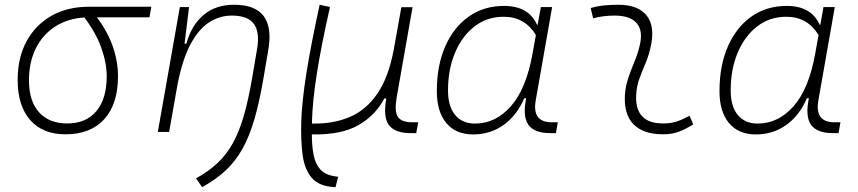

<svg xmlns="http://www.w3.org/2000/svg" viewBox="-20 -547 3556 796"><path d="M251.5 9.8Q157.2 9.8 105.2 -49.3Q53.2 -108.4 53.2 -215.8Q53.2 -307.1 89.8 -375.2Q126.5 -443.4 192.9 -481.2Q259.3 -519 348.1 -519H607.4L599.6 -475.1H381.8Q426.3 -416 447.8 -354Q469.2 -292 469.2 -230.5Q469.2 -115.7 412.4 -53Q355.5 9.8 251.5 9.8ZM329.6 -474.6Q260.3 -470.2 208.5 -436.8Q156.7 -403.3 128.4 -346.2Q100.1 -289.1 100.1 -213.9Q100.1 -128.4 141.6 -81.8Q183.1 -35.2 258.8 -35.2Q336.9 -35.2 379.6 -86.4Q422.4 -137.7 422.4 -230.5Q422.4 -285.6 399.9 -348.9Q377.4 -412.1 329.6 -474.6Z M634.3 0 725.6 -517.6H763.7L745.1 -365.7H752.4Q773.9 -442.9 824 -485.1Q874 -527.3 950.7 -527.3Q1124.5 -527.3 1092.3 -340.3L1073.2 -228Q1056.2 -127 1035.2 -54.4Q1014.2 18.1 985.1 70.1Q956.1 122.1 915.3 159.9Q874.5 197.8 817.9 229L793 192.4Q844.7 163.6 881.8 128.9Q918.9 94.2 945.3 46.6Q971.7 -1 991 -67.6Q1010.3 -134.3 1025.9 -227.1L1045.9 -344.2Q1057.6 -413.1 1032.7 -447.8Q1007.8 -482.4 940.9 -482.4Q891.6 -482.4 848.4 -455.3Q805.2 -428.2 771.2 -366.2Q737.3 -304.2 716.3 -198.7L681.2 0Z M1371.1 229 1363.3 228.5Q1301.8 224.6 1272.2 189.9Q1242.7 155.3 1234.6 95.7Q1226.6 36.1 1229 -42.5Q1231.4 -124 1250 -241.7Q1268.6 -359.4 1305.2 -527.3L1348.1 -518.1Q1311.5 -356.9 1293.5 -241.5Q1275.4 -126 1273.4 -42Q1273.4 -38.1 1273.4 -34.7H1280.8Q1361.8 -33.7 1428.5 -61.3Q1495.1 -88.9 1542.2 -155.5Q1589.4 -222.2 1611.8 -337.9L1615.2 -357.9Q1615.7 -358.9 1615.7 -359.9V-359.4L1644 -517.1H1690.4L1624.5 -143.1Q1614.7 -85.9 1629.2 -63Q1643.6 -40 1689.5 -40H1713.9L1705.6 4.9H1681.6Q1619.1 4.9 1593.3 -27.3Q1567.4 -59.6 1581.5 -138.7H1573.2Q1537.6 -69.8 1467 -28.8Q1396.5 12.2 1275.9 10.3H1272.9Q1272.9 57.6 1280 94.5Q1287.1 131.3 1306.9 154.3Q1326.7 177.2 1366.2 183.6L1381.8 186Z M2209 -444.3 2222.2 -517.6H2269L2201.2 -131.8Q2184.6 -40 2267.6 -40H2292.5L2284.7 4.9H2261.2Q2194.3 4.9 2170.2 -30.3Q2146 -65.4 2161.6 -139.6H2153.3Q2122.6 -67.9 2067.6 -28.8Q2012.7 10.3 1941.9 10.3Q1869.6 10.3 1830.3 -36.9Q1791 -84 1791 -169.4Q1791 -275.4 1825.9 -354.7Q1860.8 -434.1 1923.3 -478.3Q1985.8 -522.5 2069.8 -522.5Q2171.4 -522.5 2206.5 -444.3ZM2068.4 -477.5Q1999 -477.5 1947.3 -437.5Q1895.5 -397.5 1866.5 -328.4Q1837.4 -259.3 1837.4 -171.9Q1837.4 -106 1866.9 -70.3Q1896.5 -34.7 1949.2 -34.7Q2035.2 -34.7 2098.6 -107.2Q2162.1 -179.7 2188 -325.7L2201.7 -401.9Q2155.8 -477.5 2068.4 -477.5Z M2838.9 -66.9 2854 -31.2Q2827.1 -14.2 2797.6 -2.2Q2768.1 9.8 2729.5 9.8Q2647 9.8 2606.4 -31.7Q2565.9 -73.2 2570.8 -153.3Q2573.2 -189.9 2585 -224.4Q2596.7 -258.8 2610.4 -291.5Q2624 -324.2 2631.3 -355Q2647.5 -417.5 2620.4 -450Q2593.3 -482.4 2528.3 -482.4Q2481.9 -482.4 2439 -471.2L2428.7 -513.7Q2457.5 -522 2486.3 -524.7Q2515.1 -527.3 2543.9 -527.3Q2627 -527.3 2662.4 -480.7Q2697.8 -434.1 2675.8 -345.2Q2667.5 -310.5 2654.5 -280.5Q2641.6 -250.5 2630.9 -221.2Q2620.1 -191.9 2617.7 -157.7Q2609.4 -35.2 2729 -35.2Q2759.8 -35.2 2783.2 -42.5Q2806.6 -49.8 2838.9 -66.9Z M3380.9 -444.3 3394 -517.6H3440.9L3373 -131.8Q3356.4 -40 3439.5 -40H3464.4L3456.5 4.9H3433.1Q3366.2 4.9 3342 -30.3Q3317.9 -65.4 3333.5 -139.6H3325.2Q3294.4 -67.9 3239.5 -28.8Q3184.6 10.3 3113.8 10.3Q3041.5 10.3 3002.2 -36.9Q2962.9 -84 2962.9 -169.4Q2962.9 -275.4 2997.8 -354.7Q3032.7 -434.1 3095.2 -478.3Q3157.7 -522.5 3241.7 -522.5Q3343.3 -522.5 3378.4 -444.3ZM3240.2 -477.5Q3170.9 -477.5 3119.1 -437.5Q3067.4 -397.5 3038.3 -328.4Q3009.3 -259.3 3009.3 -171.9Q3009.3 -106 3038.8 -70.3Q3068.4 -34.7 3121.1 -34.7Q3207 -34.7 3270.5 -107.2Q3334 -179.7 3359.9 -325.7L3373.5 -401.9Q3327.6 -477.5 3240.2 -477.5Z"/></svg>

Font: Cascadia Code NF ExtraLight
Style: Italic
Weight: 200
Italic angle: -10°
Monospace: yes
Designer: Aaron Bell
Foundry: Saja Typeworks
Version: Version 2404.023; ttfautohint (v1.8.4)